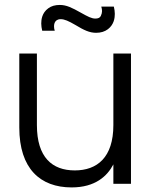

<svg xmlns="http://www.w3.org/2000/svg" viewBox="-20 -762 634 796"><path d="M378.5 -626C398 -626 414.5 -631 427.5 -641C453 -660.5 456 -688 456 -704.5C456 -714 454.5 -724 452 -734.5H400C402 -728 403 -721.5 403 -716C403 -710 401.5 -703.5 398 -696C394.5 -688.5 387 -685 375.5 -685C359.5 -685 344.5 -693 315 -709.5C278.5 -730 255.5 -741.5 228 -741.5C208.5 -741.5 192.5 -737 180 -727.5C154 -708.5 151 -681 151 -664.5C151 -655 152.5 -645 155 -634.5H207C205 -640.5 204 -646.5 204 -652.5C204 -656 203.5 -682.5 231.5 -682.5C247.5 -682.5 264 -675 292.5 -658.5C328 -637 351 -626 378.5 -626ZM133 -540H60V-233.5C60 -62.5 147 15 277 15C375.5 15 425 -32.5 450 -80.5V0H523V-540H450V-243.5C450 -109 382.5 -55.5 290 -55.5C196.5 -55.5 133 -109.5 133 -243.5Z"/></svg>

Font: Vela Sans
Style: Regular
Weight: 400
Designer: Principal design: Mikhail Sharanda - project Manrope.
Design modification: Ravid Balaliev
Foundry: Mikhail Sharanda
Version: Version 1.001